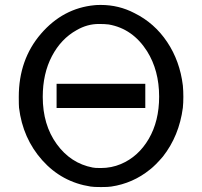

<svg xmlns="http://www.w3.org/2000/svg" viewBox="-20 -736 818 777"><path d="M56 -344Q56 -495 145.5 -599Q235 -703 363 -715Q371 -716 388 -716Q461 -716 524 -683Q605 -643 656.5 -566Q708 -489 720 -390Q722 -368 722 -344Q722 -320 720 -300Q705 -186 639 -102Q609 -67 587 -50Q518 6 430 19Q418 21 389 21Q359 21 347 19Q230 1 151 -87.5Q72 -176 57 -300Q56 -310 56 -344ZM420 -637Q404 -639 380 -639Q333 -639 290 -614Q227 -579 190 -508.5Q153 -438 153 -344Q153 -231 209.5 -153Q266 -75 355 -58Q363 -56 388 -56Q431 -56 469 -72Q540 -102 582 -174Q624 -246 624 -345Q624 -451 575 -529Q517 -620 420 -637ZM209 -299V-397H568V-299Z"/></svg>

Font: MathJax_SansSerif
Style: Regular
Weight: 400
Version: Version 1.1